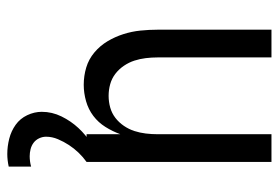

<svg xmlns="http://www.w3.org/2000/svg" viewBox="-142 -418 783 540"><g transform="rotate(90 250.0 -148.5)"><path d="M219 8Q194 8 170.5 1Q147 -6 128 -22Q109 -38 96.5 -59Q84 -80 76.5 -103.5Q69 -127 66.5 -151.5Q64 -176 64 -200V-520H142V-200Q142 -183 144 -166.5Q146 -150 151 -134.5Q156 -119 165.5 -105Q175 -91 188 -81Q201 -71 217 -66.5Q233 -62 250 -62Q267 -62 283 -66.5Q299 -71 312 -81Q325 -91 334.5 -105Q344 -119 349 -134.5Q354 -150 356 -166.5Q358 -183 358 -200V-520H436V0H358V-95Q350 -73 337.5 -53Q325 -33 306.5 -19Q288 -5 265 1.5Q242 8 219 8ZM414 223Q392 223 370.5 217.5Q349 212 331.5 199.5Q314 187 304.5 167Q295 147 295 126Q295 97 308 70.5Q321 44 340.5 23Q360 2 384.5 -13.5Q409 -29 436 -40V0Q422 10 410 22.5Q398 35 388.5 49.5Q379 64 372 80.5Q365 97 365 114Q365 124 369.5 133.5Q374 143 382 149Q390 155 400 157.5Q410 160 420 160Q427 160 434.5 159Q442 158 449 156V219Q440 221 431 222Q422 223 414 223Z"/></g></svg>

Font: Iosevka
Style: Regular
Weight: 400
Monospace: yes
Designer: Belleve Invis
Foundry: Belleve Invis
Version: Version 33.2.3; ttfautohint (v1.8.4)